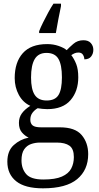

<svg xmlns="http://www.w3.org/2000/svg" viewBox="-20 -786 538 1045"><path d="M214 239Q116 239 68 200.5Q20 162 20 94Q20 35 55 3.5Q90 -28 136 -37Q116 -46 99.5 -65Q83 -84 83 -117Q83 -147 99 -169Q115 -191 145 -210Q105 -228 82.5 -269.5Q60 -311 60 -361Q60 -447 104 -496.5Q148 -546 237 -546Q270 -546 299 -536Q328 -526 343 -513Q356 -527 379 -547Q402 -567 434 -567Q461 -567 474.5 -551.5Q488 -536 488 -515Q488 -494 476 -478.5Q464 -463 439 -463Q439 -476 431.5 -488Q424 -500 407 -500Q395 -500 386 -496Q377 -492 368 -486Q384 -465 395 -437Q406 -409 406 -365Q406 -290 364 -241Q322 -192 237 -192Q225 -192 210 -193.5Q195 -195 185 -197Q169 -188 157 -172.5Q145 -157 145 -134Q145 -114 157.5 -103.5Q170 -93 204 -93H306Q389 -93 424.5 -51Q460 -9 460 53Q460 139 400 189Q340 239 214 239ZM234 -239Q280 -239 298.5 -269Q317 -299 317 -365Q317 -433 298 -465.5Q279 -498 233 -498Q189 -498 169 -464.5Q149 -431 149 -364Q149 -300 169 -269.5Q189 -239 234 -239ZM216 191Q281 191 317 175Q353 159 367.5 131.5Q382 104 382 69Q382 24 358 7Q334 -10 289 -10H197Q172 -10 149 -2Q126 6 111.5 27Q97 48 97 87Q97 132 122.5 161.5Q148 191 216 191ZM193 -616Q201 -637 214.5 -664Q228 -691 242.5 -718Q257 -745 271 -766H312V-753Q305 -720 297.5 -681Q290 -642 284 -606H193Z"/></svg>

Font: Noto Serif Myanmar SemiCondensed
Style: Regular
Weight: 400
Width: 4
Designer: Ben Mitchell and the Monotype Design Team
Foundry: Monotype Imaging Inc.
Version: Version 2.106; ttfautohint (v1.8.4.7-5d5b)